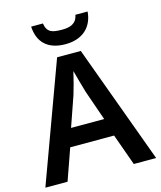

<svg xmlns="http://www.w3.org/2000/svg" viewBox="-133 -1024 937 1120"><g transform="rotate(-15 335.0 -464.5)"><path d="M504 -929H430C421 -877 381 -865 333 -865C274 -865 243 -873 234 -929H163C168 -836 222 -778 331 -778C436 -778 497 -838 504 -929ZM534 0H669L406 -717H263L0 0H134L201 -190H466ZM372 -479 435 -298H235L298 -479C308 -510 324 -571 334 -615C342 -582 365 -503 372 -479Z"/></g></svg>

Font: Noto Sans Syriac SemiBold
Style: Regular
Weight: 600
Designer: Patrick Giasson and the Monotype Design Team
Foundry: Monotype Imaging Inc.
Version: Version 3.000